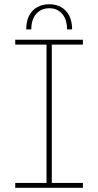

<svg xmlns="http://www.w3.org/2000/svg" viewBox="-20 -888 464 908"><path d="M213 -868Q245 -868 269.5 -854Q294 -840 307.5 -813.5Q321 -787 321 -749H297Q297 -796 274 -822.5Q251 -849 213 -849Q175 -849 151.5 -822.5Q128 -796 128 -749H104Q104 -787 117.5 -813.5Q131 -840 156 -854Q181 -868 213 -868ZM52 0V-23H200V-677H52V-700H372V-677H225V-23H372V0Z"/></svg>

Font: MuseoModerno Thin Thin
Style: Regular
Weight: 250
Version: Version 1.003